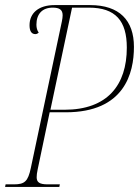

<svg xmlns="http://www.w3.org/2000/svg" viewBox="-45 -734 546 754"><path d="M-25 0H188L190 -10H142C109 -10 99 -19 99 -38C99 -45 100 -56 103 -69L150 -293H213C444 -293 481 -447 481 -550C481 -654 424 -714 309 -714H169C107 -714 71 -683 71 -635C71 -613 78 -600 94 -600C98 -600 103 -602 107 -606C101 -614 98 -625 98 -637C98 -679 121 -704 162 -704C188 -704 201 -696 201 -674C201 -668 200 -659 198 -650L76 -74C65 -22 52 -10 10 -10H-23ZM208 -303H153L238 -704H304C409 -704 453 -652 453 -547C453 -400 377 -303 208 -303Z"/></svg>

Font: Noto Serif Display Condensed Thin
Style: Italic
Weight: 100
Width: 3
Italic angle: -12°
Designer: Monotype Design Team
Foundry: Monotype Imaging Inc.
Version: Version 2.009